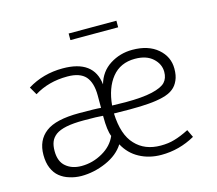

<svg xmlns="http://www.w3.org/2000/svg" viewBox="-101 -826 1090 963"><g transform="rotate(-15 444.0 -345.0)"><path d="M331.1 -699.2V-665H579.1V-699.2ZM618.7 -490.7Q678.2 -490.7 711.4 -460.4Q744.6 -430.2 744.6 -389.6Q744.6 -356.4 726.1 -336.4Q707 -315.9 656.2 -304.2Q605.5 -292.5 518.1 -292.5Q485.4 -292.5 448.2 -293.9Q456.5 -383.8 499.5 -437Q543 -490.7 618.7 -490.7ZM222.2 -40.5Q173.3 -40.5 142.1 -66.9Q110.4 -92.8 110.4 -147.9Q110.4 -176.3 118.2 -195.3Q125.5 -214.4 145 -229.5Q165 -244.1 200.7 -251.5Q236.8 -258.8 290.5 -258.8Q366.2 -258.8 391.1 -255.9V-251Q391.1 -179.7 404.3 -147.9Q383.8 -99.6 332.5 -70.3Q280.8 -40.5 222.2 -40.5ZM797.9 -392.1Q797.9 -454.1 749.5 -495.6Q700.7 -537.6 617.7 -537.6Q553.7 -537.6 501.5 -504.4Q449.2 -471.2 431.6 -408.2Q417.5 -538.1 256.3 -538.1Q154.8 -538.1 73.2 -487.8L96.7 -446.8Q170.9 -492.7 267.6 -492.7H269Q333.5 -492.7 362.8 -460.4Q391.6 -427.2 391.6 -361.3V-296.9Q365.2 -299.8 278.3 -299.8Q156.7 -299.8 104.5 -259.8Q51.3 -219.7 51.3 -143.1Q51.3 -103.5 63.5 -74.7Q76.2 -44.9 97.7 -27.8Q120.1 -9.8 147.5 -2Q175.3 7.3 208.5 7.8Q274.9 7.8 338.4 -20Q401.9 -47.9 432.6 -96.7Q460.4 -44.9 510.3 -18.1Q560.5 9.3 624 9.3Q716.8 9.3 799.3 -37.1L780.3 -77.1Q737.3 -55.2 703.6 -45.9Q672.9 -36.6 632.8 -36.6Q549.8 -36.6 501 -89.4Q451.2 -141.1 446.8 -252.9Q524.9 -252 529.3 -252Q590.3 -252 627.9 -255.4Q668 -258.3 702.6 -267.1Q737.3 -275.9 756.8 -292Q775.9 -306.6 787.1 -332.5Q797.9 -356 797.9 -392.1Z"/></g></svg>

Font: My Font
Style: ExtraLight
Weight: 500
Designer: Vernon Adams
Foundry: newtypography
Version: Version 0.001